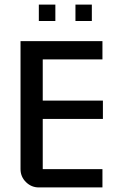

<svg xmlns="http://www.w3.org/2000/svg" viewBox="-20 -820 530 840"><path d="M381.8 -728H310.1V-799.8H381.8ZM222.2 -728H149.9V-799.8H222.2ZM428.2 0H149.9Q117.2 0 93.5 -23.4Q69.8 -46.9 69.8 -80.1V-640.1H428.2V-560.1H167V-379.9H430.2V-299.8H167V-80.1H428.2Z"/></svg>

Font: Laconic
Style: Regular
Weight: 400
Designer: Robby Woodard
Version: Version 1.000